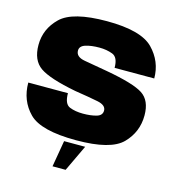

<svg xmlns="http://www.w3.org/2000/svg" viewBox="-123 -786 982 1069"><g transform="rotate(15 368.0 -251.5)"><path d="M277.5 178H353L425 26H303.5ZM366.5 4Q565.5 4 632.2 -64Q699 -132 699 -228Q699 -314 645.5 -349Q592 -384 433 -412.5Q350 -427 298.8 -436Q247.5 -445 247.5 -481.5Q247.5 -507.5 280 -517.8Q312.5 -528 359.5 -528Q401 -528 435.2 -515Q469.5 -502 469.5 -441H698Q698 -539 628.5 -610Q559 -681 362 -681Q164.5 -681 95.8 -614.2Q27 -547.5 27 -455Q27 -366.5 82.2 -328Q137.5 -289.5 291 -260Q375.5 -247 425 -237Q474.5 -227 474.5 -195.5Q474.5 -167.5 442 -158.2Q409.5 -149 365 -149Q320 -149 287.5 -162.2Q255 -175.5 255 -237.5H26.5Q26.5 -133.5 94.5 -64.8Q162.5 4 366.5 4Z"/></g></svg>

Font: Anybody UltraCondensed Thin Black
Style: Regular
Weight: 900
Version: Version 1.111